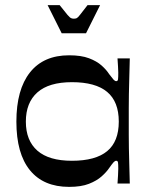

<svg xmlns="http://www.w3.org/2000/svg" viewBox="-20 -717 589 750"><path d="M250 13Q150 13 97 -52Q44 -117 44 -242Q44 -367 97 -434Q150 -501 250 -501Q297 -501 327.5 -489.5Q358 -478 377 -461Q396 -444 406 -428Q418 -412 423.5 -406Q429 -400 434 -400Q440 -400 441 -407Q442 -414 442 -433Q442 -442 441 -457.5Q440 -473 439 -489H487Q486 -446 485 -412Q484 -378 483.5 -349Q483 -320 483 -294Q483 -268 483 -242Q483 -216 483 -191Q483 -166 483.5 -137.5Q484 -109 485 -75.5Q486 -42 487 0H439Q440 -16 441 -31.5Q442 -47 442 -58Q442 -75 441 -82Q440 -89 434 -89Q429 -89 423.5 -83Q418 -77 406 -60Q396 -45 377 -28Q358 -11 327.5 1Q297 13 250 13ZM261 -89Q353 -89 398.5 -126.5Q444 -164 444 -242Q444 -320 398.5 -358Q353 -396 261 -396Q171 -396 126 -356Q81 -316 81 -242Q81 -168 126 -128.5Q171 -89 261 -89ZM221 -587 166 -697H213Q234 -670 243.5 -659Q253 -648 258 -646Q263 -644 268 -644Q275 -644 279.5 -646Q284 -648 292.5 -659Q301 -670 322 -697H371L316 -587Z"/></svg>

Font: Ojuju SemiBold
Style: Regular
Weight: 600
Designer: Chisaokwu Joboson, Mirko Velimirovic
Foundry: Udi Foundry
Version: Version 1.000